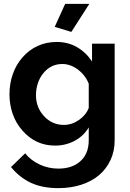

<svg xmlns="http://www.w3.org/2000/svg" viewBox="-20 -750 674 993"><path d="M317 -730 263 -611 349 -585 442 -730ZM439 -91V-25Q439 48 392 87Q350 122 282 122Q231 122 185.5 101Q140 80 110 43L37 114Q81 168 140 195.5Q199 223 282 223Q345 223 398.5 206Q452 189 491 157Q530 124 551.5 78Q573 32 573 -25V-524H456V-432Q425 -479 378.5 -506Q332 -533 273 -533Q220 -533 175 -512.5Q130 -492 97 -454Q64 -417 46.5 -367.5Q29 -318 29 -262Q29 -208 46 -160Q63 -112 95 -76Q163 3 265 3Q320 3 366.5 -22Q413 -47 439 -91ZM208 -149Q166 -194 166 -258Q166 -289 175.5 -318.5Q185 -348 203 -370Q242 -419 302 -419Q344 -419 382.5 -390.5Q421 -362 439 -317V-192Q425 -155 389 -130Q352 -104 310 -104Q250 -104 208 -149Z"/></svg>

Font: RT Raleway Bold
Style: Regular
Weight: 400
Designer: Matt McInerney, Pablo Impallari, Rodrigo Fuenzalida — Edited by Milan Moffatt in April 2016
Foundry: Matt McInerney, Pablo Impallari, Rodrigo Fuenzalida — Edited by Milan Moffatt in April 2016
Version: Version 3.001